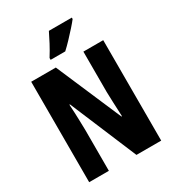

<svg xmlns="http://www.w3.org/2000/svg" viewBox="-217 -1056 1076 1182"><g transform="rotate(-30 321.0 -465.5)"><path d="M577 0H401L202 -474H198Q202 -410 203 -367.5Q204 -325 205 -291V0H65V-714H240L439 -251H443Q440 -314 438.5 -353Q437 -392 436 -428V-714H577ZM479 -921Q466 -904 442 -877Q418 -850 391 -821.5Q364 -793 340 -771H236V-784Q261 -824 280.5 -861Q300 -898 316 -931H479Z"/></g></svg>

Font: Noto Sans Tamil ExtraCondensed ExtraBold
Style: Regular
Weight: 800
Width: 2
Designer: Jelle Bosma - Monotype Design Team
Foundry: Monotype Imaging Inc.
Version: Version 2.004; ttfautohint (v1.8.4.7-5d5b)